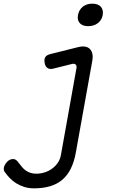

<svg xmlns="http://www.w3.org/2000/svg" viewBox="-68 -794 688 1049"><path d="M350 -423Q352 -437 344 -442.5Q336 -448 323 -444L223 -419Q204 -414 191.5 -422.5Q179 -431 176 -450Q172 -470 179.5 -482Q187 -494 209 -499L361 -537Q383 -542 398.5 -539Q414 -536 423.5 -526Q433 -516 436.5 -500.5Q440 -485 437 -466L346 41Q337 91 318.5 128Q300 165 272 188.5Q244 212 205.5 223.5Q167 235 118 235Q88 235 63.5 227Q39 219 20 207Q1 195 -14 179.5Q-29 164 -41 147Q-46 141 -47 134.5Q-48 128 -47 123Q-46 115 -41.5 107Q-37 99 -30.5 91.5Q-24 84 -15.5 79.5Q-7 75 3 75Q14 75 22 82Q30 89 35 97Q44 109 53.5 120Q63 131 74 138.5Q85 146 99 150.5Q113 155 130 155Q153 155 175.5 148Q198 141 216.5 127.5Q235 114 248 95Q261 76 265 52ZM414 -651Q383 -651 368 -667.5Q353 -684 358 -711Q363 -740 384 -757Q405 -774 436 -774Q468 -774 483 -757Q498 -740 493 -711Q488 -684 466.5 -667.5Q445 -651 414 -651Z"/></svg>

Font: Maple Mono Light
Style: Italic
Weight: 300
Italic angle: -10°
Monospace: yes
Designer: subframe7536
Version: Version 7.000